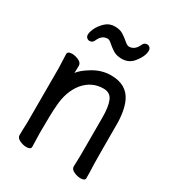

<svg xmlns="http://www.w3.org/2000/svg" viewBox="-175 -813 851 933"><g transform="rotate(30 250.0 -346.0)"><path d="M115 17Q98 17 78.5 8Q59 -1 59 -17Q59 -44 61 -88V-395Q58 -458 58 -471Q58 -487 84 -487Q101 -487 120.5 -478Q140 -469 140 -453L139 -411Q151 -432 199 -461.5Q247 -491 300 -491Q387 -491 419 -424Q442 -375 442 -297Q442 -99 443 -78Q445 -33 445 2Q445 17 419 17Q402 17 382.5 8Q363 -1 363 -17Q364 -25 364 -44.5Q364 -64 365 -84V-293Q365 -352 351.5 -384.5Q338 -417 300 -417Q234 -417 190 -364Q148 -311 143 -229Q139 -183 139 -79Q139 -56 141 2Q141 17 115 17ZM124 -583Q115 -583 108.5 -589.5Q102 -596 102 -606Q102 -621 112.5 -643Q123 -665 144.5 -685.5Q166 -706 197 -706Q226 -706 244.5 -694Q263 -682 278.5 -668.5Q294 -655 304 -655Q336 -655 353 -693Q360 -709 376 -709Q385 -709 391.5 -702.5Q398 -696 398 -686Q398 -654 367 -616Q342 -586 303 -586Q273 -586 253 -599Q233 -612 219.5 -624.5Q206 -637 196 -637Q164 -637 148 -600Q141 -583 124 -583Z"/></g></svg>

Font: LXGW WenKai Mono TC
Style: Bold
Weight: 700
Designer: LXGW / Fontworks Inc.
Foundry: LXGW / Fontworks Inc.
Version: Version 1.330